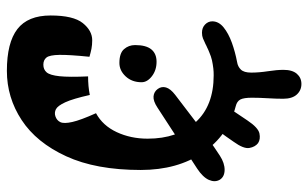

<svg xmlns="http://www.w3.org/2000/svg" viewBox="-189 -556 896 558"><g transform="rotate(-90 259.0 -277.0)"><path d="M294 151Q275.5 151 263.2 137.5Q251 124 251 98Q251 77.5 252.5 53Q254 28.5 254 7Q254 -16.5 248.8 -26.5Q243.5 -36.5 229 -40Q144.5 -62 94.2 -135.5Q44 -209 44 -316Q44 -446 83.8 -532.5Q123.5 -619 189 -662Q254.5 -705 332 -705Q414 -705 453.5 -674.5Q493 -644 493 -578Q493 -512 471 -484.5Q449 -457 421 -457Q407.5 -457 396.2 -459.2Q385 -461.5 373 -465Q379 -524 378.5 -552.5Q378 -581 370.8 -590Q363.5 -599 350 -599Q336 -599 327.8 -589.5Q319.5 -580 316.5 -552.2Q313.5 -524.5 316 -469Q302.5 -469 288.2 -467.8Q274 -466.5 262 -464Q251 -513 240.8 -535.2Q230.5 -557.5 220.5 -562.5Q210.5 -567.5 200 -564Q188 -560 183 -549.5Q178 -539 183.5 -514.8Q189 -490.5 209 -446Q173 -426.5 154 -385.8Q135 -345 135 -296Q135 -209 182.8 -156.5Q230.5 -104 319 -104Q323.5 -104 329 -104.2Q334.5 -104.5 339 -105Q346 -106 351.5 -106.8Q357 -107.5 363 -109Q369 -110.5 374.2 -112.2Q379.5 -114 384 -116Q386.5 -117 389 -118Q391.5 -119 394.2 -120.2Q397 -121.5 400 -123Q402.5 -124 405 -125.2Q407.5 -126.5 410 -127.8Q412.5 -129 415 -130Q419.5 -132.5 426.5 -135.2Q433.5 -138 443 -138Q457.5 -138 466.8 -129Q476 -120 476 -108Q476 -89.5 458.5 -75.2Q441 -61 414 -51.2Q387 -41.5 358 -36Q344.5 -34 335.8 -25Q327 -16 327 5Q327 28 331 53.8Q335 79.5 335 99Q335 124.5 323.5 137.8Q312 151 294 151ZM349 -655Q350 -650 349.5 -646Q349 -642 349 -638Q348.5 -632 342.5 -629.5Q336.5 -627 329 -626Q318.5 -624.5 312.5 -629.5Q306.5 -634.5 304 -641Q304 -645 303.5 -649Q303 -653 303 -655Q304 -662 310.2 -667Q316.5 -672 326 -672Q336 -671.5 342.2 -666.8Q348.5 -662 349 -655ZM48 -152Q88.5 -178.5 134 -208Q179.5 -237.5 225.5 -267.5Q244.5 -280 258 -278.8Q271.5 -277.5 279.5 -266.5Q287.5 -255.5 283.8 -242.5Q280 -229.5 262.5 -216Q218 -182 175 -149.2Q132 -116.5 85.5 -86Q64 -72 44 -72.2Q24 -72.5 15.5 -86.5Q7.5 -100.5 15.2 -118Q23 -135.5 48 -152ZM358.5 -270Q334 -270 316.5 -283.5Q299 -297 299 -313.5Q299 -341.5 316 -359.8Q333 -378 355 -378Q383.5 -378 395.2 -364.5Q407 -351 407 -332.5Q407 -300.5 394.5 -285.2Q382 -270 358.5 -270ZM240 -83Q226.5 -63 213.2 -43.5Q200 -24 188 -6Q167 25.5 150.2 29Q133.5 32.5 122 25Q111 16.5 108 -0.2Q105 -17 126 -46Q141 -68 155.5 -87.5Q170 -107 184 -127ZM138 -578Q142.5 -576 145.8 -573.2Q149 -570.5 152 -568Q156.5 -564.5 155.2 -558.2Q154 -552 150 -545Q145 -536 137.5 -534Q130 -532 123 -534Q121 -535.5 118.8 -536.8Q116.5 -538 114.5 -539Q112.5 -540 111 -541Q106 -545.5 105.5 -553.8Q105 -562 111 -570Q117 -577.5 124.5 -579.8Q132 -582 138 -578Z"/></g></svg>

Font: Kablammo
Style: Regular
Weight: 400
Designer: Travis Kochel, Lizy Gershenzon, Daria Petrova, Ethan Cohen
Foundry: Vectro Type Foundry
Version: Version 1.002